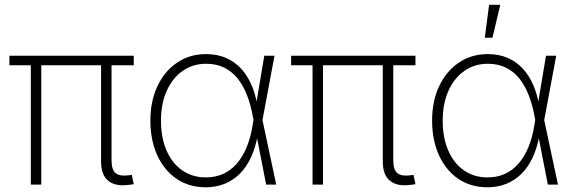

<svg xmlns="http://www.w3.org/2000/svg" viewBox="-20 -775 2405 806"><path d="M516.1 1.5Q463.4 7.8 433.8 -16.6Q404.3 -41 404.3 -97.2V-524.4H448.2V-103.5Q448.2 -61 466.3 -47.6Q484.4 -34.2 519 -39.1Q525.4 -40 527.3 -40Q529.3 -40 533.2 -41L541.5 -2Q536.6 -1 530 0Q523.4 1 516.1 1.5ZM109.4 0V-524.4H153.3V0ZM19.5 -501V-541H541.5V-501Z M843.8 11.2Q773.4 11.2 721.2 -24.4Q668.9 -60.1 640.1 -123.3Q611.3 -186.5 611.3 -269Q611.3 -350.6 641.1 -413.6Q670.9 -476.6 723.6 -512.2Q776.4 -547.9 844.7 -547.9Q892.1 -547.9 929 -531.7Q965.8 -515.6 992.2 -486.8Q1018.6 -458 1035.6 -418.7Q1052.7 -379.4 1060.1 -333.5H1074.2L1081.5 -272.5L1139.6 0H1097.2L1040.5 -291Q1031.7 -337.9 1016.1 -377.4Q1000.5 -417 977.1 -446Q953.6 -475.1 920.9 -491.2Q888.2 -507.3 845.2 -507.3Q789.1 -507.3 746.3 -477.1Q703.6 -446.8 679.7 -393.3Q655.8 -339.8 655.8 -268.6Q655.8 -197.3 679 -143.6Q702.1 -89.8 744.6 -60.1Q787.1 -30.3 843.8 -30.3Q883.3 -30.3 915.5 -44.4Q947.8 -58.6 972.7 -86.7Q997.6 -114.7 1014.6 -155Q1031.7 -195.3 1040 -246.6L1089.4 -541H1132.3L1081.5 -269L1074.7 -208H1062Q1052.7 -155.8 1033.9 -115Q1015.1 -74.2 987.1 -46.1Q959 -18.1 922.9 -3.4Q886.7 11.2 843.8 11.2Z M1698.7 1.5Q1646 7.8 1616.5 -16.6Q1586.9 -41 1586.9 -97.2V-524.4H1630.9V-103.5Q1630.9 -61 1648.9 -47.6Q1667 -34.2 1701.7 -39.1Q1708 -40 1710 -40Q1711.9 -40 1715.8 -41L1724.1 -2Q1719.2 -1 1712.6 0Q1706.1 1 1698.7 1.5ZM1292 0V-524.4H1335.9V0ZM1202.1 -501V-541H1724.1V-501Z M2026.4 11.2Q1956.1 11.2 1903.8 -24.4Q1851.6 -60.1 1822.8 -123.3Q1793.9 -186.5 1793.9 -269Q1793.9 -350.6 1823.7 -413.6Q1853.5 -476.6 1906.2 -512.2Q1959 -547.9 2027.3 -547.9Q2074.7 -547.9 2111.6 -531.7Q2148.4 -515.6 2174.8 -486.8Q2201.2 -458 2218.3 -418.7Q2235.4 -379.4 2242.7 -333.5H2256.8L2264.2 -272.5L2322.3 0H2279.8L2223.1 -291Q2214.4 -337.9 2198.7 -377.4Q2183.1 -417 2159.7 -446Q2136.2 -475.1 2103.5 -491.2Q2070.8 -507.3 2027.8 -507.3Q1971.7 -507.3 1929 -477.1Q1886.2 -446.8 1862.3 -393.3Q1838.4 -339.8 1838.4 -268.6Q1838.4 -197.3 1861.6 -143.6Q1884.8 -89.8 1927.2 -60.1Q1969.7 -30.3 2026.4 -30.3Q2065.9 -30.3 2098.1 -44.4Q2130.4 -58.6 2155.3 -86.7Q2180.2 -114.7 2197.3 -155Q2214.4 -195.3 2222.7 -246.6L2272 -541H2314.9L2264.2 -269L2257.3 -208H2244.6Q2235.4 -155.8 2216.6 -115Q2197.8 -74.2 2169.7 -46.1Q2141.6 -18.1 2105.5 -3.4Q2069.3 11.2 2026.4 11.2ZM2015.1 -616.7 2033.2 -754.9H2080.1L2047.4 -616.7Z"/></svg>

Font: Inter 17pt ExtraLight
Style: Regular
Weight: 250
Version: Version 4.001;git-66647c0bb